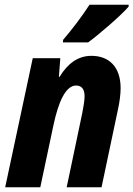

<svg xmlns="http://www.w3.org/2000/svg" viewBox="-20 -795 566 815"><path d="M247 -615H354C396 -645 497 -732 526 -767V-775H360C329 -727 286 -670 248 -626ZM2 0H151L207 -264C228 -363 259 -432 303 -432C326 -432 339 -417 339 -387C339 -367 334 -340 329 -314L263 0H411L480 -327C488 -363 492 -395 492 -421C492 -511 443 -558 368 -558C311 -558 267 -525 233 -469H230L236 -548H119Z"/></svg>

Font: Noto Sans Display SemiCondensed Extra
Style: Italic
Weight: 800
Width: 4
Italic angle: -12°
Designer: Monotype Design Team
Foundry: Monotype Imaging Inc.
Version: Version 1.900